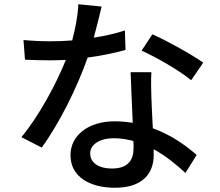

<svg xmlns="http://www.w3.org/2000/svg" viewBox="-20 -830 1040 907"><path d="M460 -799 350 -810C348 -757 336 -695 321 -639C286 -636 251 -635 218 -635C178 -635 130 -637 91 -641L98 -548C138 -546 180 -545 218 -545C242 -545 266 -546 291 -547C246 -434 163 -280 81 -182L177 -133C258 -243 345 -417 394 -558C461 -567 523 -580 573 -594L570 -686C524 -671 474 -660 423 -652C438 -708 452 -764 460 -799ZM406 -106C406 -147 451 -177 517 -177C550 -177 581 -172 610 -164C611 -151 611 -139 611 -130C611 -76 586 -34 510 -34C442 -34 406 -63 406 -106ZM695 -489H597C599 -423 604 -329 607 -250C580 -254 552 -257 522 -257C398 -257 313 -191 313 -97C313 7 407 57 523 57C655 57 706 -12 706 -97C706 -105 706 -115 706 -125C766 -92 817 -49 856 -13L909 -98C858 -143 788 -193 702 -224C699 -281 696 -339 695 -372C694 -412 693 -447 695 -489ZM883 -451 940 -534C890 -570 772 -636 700 -668L649 -591C717 -560 828 -497 883 -451Z"/></svg>

Font: Source Han Sans JP Medium
Style: Regular
Weight: 500
Designer: Ryoko NISHIZUKA 西塚涼子 (kana, bopomofo & ideographs); Paul D. Hunt (Latin, Greek & Cyrillic); Sandoll Communications 산돌커뮤니
Foundry: Adobe
Version: Version 2.002;hotconv 1.0.116;makeotfexe 2.5.65601